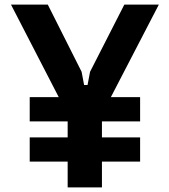

<svg xmlns="http://www.w3.org/2000/svg" viewBox="-20 -820 740 840"><path d="M110 -113V-219H276V-289H110V-395H237L28 -800H189L337 -506L348 -448H363L374 -506L524 -800H675L465 -395H593V-289H426V-219H593V-113H426V0H276V-113Z"/></svg>

Font: Martian Mono SemiBold
Style: Regular
Weight: 600
Monospace: yes
Designer: Roman Shamin
Foundry: Evil Martians
Version: Version 1.000; ttfautohint (v1.8.4.7-5d5b)